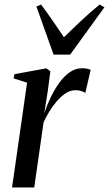

<svg xmlns="http://www.w3.org/2000/svg" viewBox="-20 -824 479 844"><path d="M33 0 99 -460.5 40 -479.5 43.5 -498 183.5 -523.5 201.5 -511 190.5 -427 174.5 -325.5Q186 -361 203 -396.2Q220 -431.5 241 -460.5Q262 -489.5 287 -506.8Q312 -524 339.5 -524Q354.5 -524 364 -521.8Q373.5 -519.5 378.5 -517L355 -415Q351 -419.5 338.5 -423.5Q326 -427.5 312.5 -427.5Q289.5 -427.5 268.5 -413.8Q247.5 -400 228.8 -378Q210 -356 195.5 -331.5Q181 -307 171.5 -286L130.5 0ZM215.5 -584 140 -795.5 160.5 -804Q184 -773 209 -736.8Q234 -700.5 261 -660.5Q297 -695 334.5 -730.8Q372 -766.5 418 -804L439 -792L288.5 -584Z"/></svg>

Font: Merriweather 120pt
Style: Italic
Weight: 400
Italic angle: -7.8°
Version: Version 2.101